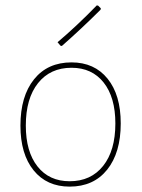

<svg xmlns="http://www.w3.org/2000/svg" viewBox="-20 -689 527 714"><path d="M340 -669 345 -668 355 -658 354 -653Q285 -584 210 -518L205 -519L194 -532Q263 -590 340 -669ZM246 -457Q331 -457 380 -396.5Q429 -336 429 -230Q429 -121 378.5 -58Q328 5 239 5Q154 5 105 -55.5Q56 -116 56 -222Q56 -331 106.5 -394Q157 -457 246 -457ZM246 -437Q167 -437 121.5 -380Q76 -323 76 -222Q76 -125 119.5 -70Q163 -15 239 -15Q318 -15 363.5 -72Q409 -129 409 -230Q409 -327 365.5 -382Q322 -437 246 -437Z"/></svg>

Font: Alegreya Sans SC Thin
Style: Regular
Weight: 100
Designer: Juan Pablo del Peral
Foundry: Huerta Tipografica
Version: Version 2.007